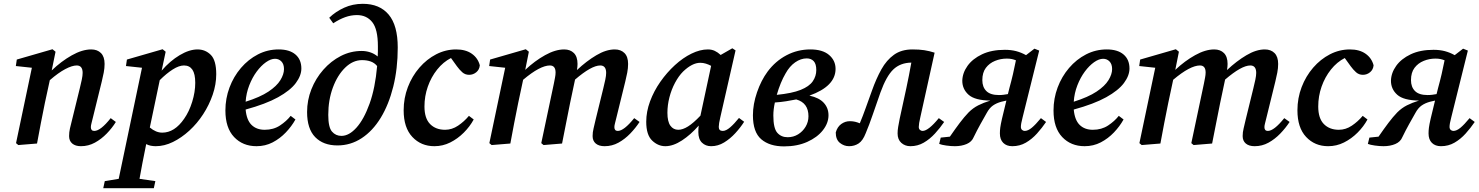

<svg xmlns="http://www.w3.org/2000/svg" viewBox="-20 -752 7747 1006"><path d="M174 0 76 8 64 -2 147 -397 63 -406 68 -440 255 -494 271 -481 251 -383Q301 -431 356 -462Q411 -493 458 -493Q490 -493 509 -474Q528 -455 528 -417Q528 -395 523.5 -371.5Q519 -348 513 -324L467 -137Q463 -120 459.5 -107Q456 -94 456 -86Q456 -66 474 -66Q507 -66 560 -133L587 -113Q568 -82 539.5 -52.5Q511 -23 477 -4.5Q443 14 404 14Q375 14 358.5 0Q342 -14 342 -39Q342 -59 346.5 -79Q351 -99 358 -126L398 -289Q404 -313 408.5 -334.5Q413 -356 413 -370Q413 -409 382 -409Q358 -409 322 -390Q286 -371 241 -332L215 -212Q204 -159 194 -106.5Q184 -54 174 0Z M521 234 529 197 602 185 724 -397 640 -406 645 -440 832 -494 848 -481 827 -382Q871 -433 921.5 -463Q972 -493 1015 -493Q1056 -493 1084.5 -464.5Q1113 -436 1113 -363Q1113 -310 1094.5 -256Q1076 -202 1044.5 -153.5Q1013 -105 972 -67.5Q931 -30 886 -8Q841 14 796 14Q783 14 770 11.5Q757 9 746 3Q734 60 726 103.5Q718 147 711 185L794 197L786 234ZM944 -409Q918 -409 885 -388Q852 -367 817 -332L765 -84Q797 -57 830 -57Q895 -57 945 -130Q971 -167 987 -218.5Q1003 -270 1003 -318Q1003 -365 988 -387Q973 -409 944 -409Z M1421 -444Q1399 -444 1373.5 -426Q1348 -408 1325 -377Q1302 -346 1286 -305Q1270 -264 1267 -219Q1343 -243 1386.5 -272Q1430 -301 1449 -332Q1468 -363 1468 -390Q1468 -416 1454.5 -430Q1441 -444 1421 -444ZM1324 14Q1252 14 1206.5 -34Q1161 -82 1161 -173Q1161 -236 1182.5 -293.5Q1204 -351 1242.5 -396Q1281 -441 1331.5 -467Q1382 -493 1440 -493Q1497 -493 1528 -466.5Q1559 -440 1559 -393Q1559 -356 1530 -317Q1501 -278 1437 -242.5Q1373 -207 1267 -178Q1272 -123 1298 -97.5Q1324 -72 1367 -72Q1413 -72 1447 -94.5Q1481 -117 1503 -145L1528 -126Q1508 -90 1477.5 -58Q1447 -26 1408.5 -6Q1370 14 1324 14Z M1700 -150Q1700 -85 1719.5 -62.5Q1739 -40 1769 -40Q1809 -40 1848 -83.5Q1887 -127 1916.5 -209Q1946 -291 1956 -406Q1942 -423 1922 -430Q1902 -437 1877 -437Q1829 -437 1788.5 -397.5Q1748 -358 1724 -293Q1700 -228 1700 -150ZM1748 10Q1674 10 1631.5 -33.5Q1589 -77 1589 -165Q1589 -227 1611.5 -284Q1634 -341 1674 -386.5Q1714 -432 1765.5 -458.5Q1817 -485 1875 -485Q1898 -485 1919.5 -478Q1941 -471 1959 -456Q1960 -470 1960 -483.5Q1960 -497 1960 -510Q1960 -599 1930.5 -636Q1901 -673 1850 -673Q1819 -673 1788.5 -662Q1758 -651 1726 -630L1705 -659Q1738 -691 1783 -711.5Q1828 -732 1881 -732Q1969 -732 2016.5 -675.5Q2064 -619 2064 -503Q2064 -392 2040.5 -298Q2017 -204 1975 -135Q1933 -66 1875 -28Q1817 10 1748 10Z M2256 14Q2186 14 2140.5 -34.5Q2095 -83 2095 -174Q2095 -238 2117 -295.5Q2139 -353 2177.5 -397.5Q2216 -442 2265.5 -467.5Q2315 -493 2370 -493Q2420 -493 2452 -470.5Q2484 -448 2494 -410Q2492 -387 2475.5 -373.5Q2459 -360 2438 -360Q2417 -360 2402 -373.5Q2387 -387 2374 -405L2343 -448Q2302 -427 2270.5 -387.5Q2239 -348 2221.5 -298Q2204 -248 2204 -194Q2204 -132 2233.5 -102Q2263 -72 2312 -72Q2348 -72 2380 -93.5Q2412 -115 2437 -145L2462 -126Q2442 -89 2410 -57Q2378 -25 2339 -5.5Q2300 14 2256 14Z M2654 0 2556 8 2544 -2 2627 -397 2543 -406 2548 -440 2735 -494 2751 -481 2732 -386Q2782 -433 2836 -463Q2890 -493 2936 -493Q2968 -493 2987 -474Q3006 -455 3006 -417Q3006 -402 3003 -385Q3053 -432 3104.5 -462.5Q3156 -493 3201 -493Q3233 -493 3252 -474Q3271 -455 3271 -417Q3271 -395 3266.5 -371.5Q3262 -348 3256 -324L3210 -137Q3206 -120 3202.5 -107Q3199 -94 3199 -86Q3199 -66 3217 -66Q3249 -66 3303 -133L3331 -113Q3310 -81 3282 -52Q3254 -23 3220.5 -4.5Q3187 14 3148 14Q3118 14 3101.5 0Q3085 -14 3085 -39Q3085 -59 3090 -79Q3095 -99 3101 -126L3141 -289Q3147 -313 3151.5 -334.5Q3156 -356 3156 -370Q3156 -409 3125 -409Q3079 -409 2993 -335L2967 -212Q2956 -159 2946 -106.5Q2936 -54 2925 0L2828 8L2816 -2L2882 -314Q2885 -330 2888 -345Q2891 -360 2891 -372Q2891 -409 2861 -409Q2836 -409 2801 -390.5Q2766 -372 2721 -334L2695 -212Q2684 -159 2674 -106.5Q2664 -54 2654 0Z M3477 -161Q3477 -115 3492.5 -93.5Q3508 -72 3534 -72Q3557 -72 3585 -89.5Q3613 -107 3650 -146L3706 -407Q3693 -414 3678.5 -418.5Q3664 -423 3649 -423Q3607 -423 3559 -377Q3536 -354 3517 -318.5Q3498 -283 3487.5 -242Q3477 -201 3477 -161ZM3706 14Q3677 14 3658 -4.5Q3639 -23 3639 -60Q3639 -69 3639.5 -77.5Q3640 -86 3641 -94Q3599 -46 3553 -16Q3507 14 3466 14Q3428 14 3397 -15.5Q3366 -45 3366 -114Q3366 -167 3386 -221Q3406 -275 3440 -323.5Q3474 -372 3516 -410.5Q3558 -449 3603 -471Q3648 -493 3689 -493Q3709 -493 3725 -485.5Q3741 -478 3756 -464L3817 -499L3834 -488L3754 -137Q3746 -103 3746 -87Q3746 -66 3767 -66Q3784 -66 3805.5 -84.5Q3827 -103 3852 -134L3879 -114Q3860 -84 3833 -54.5Q3806 -25 3774 -5.5Q3742 14 3706 14Z M4096 -367Q4083 -345 4071 -316Q4059 -287 4050 -255Q4130 -263 4175 -281Q4220 -299 4238.5 -326Q4257 -353 4257 -385Q4257 -417 4243.5 -431.5Q4230 -446 4207 -446Q4176 -446 4146.5 -425.5Q4117 -405 4096 -367ZM4088 15Q4012 15 3968.5 -22.5Q3925 -60 3925 -148Q3925 -206 3946.5 -268.5Q3968 -331 4002 -377Q4043 -432 4101 -462.5Q4159 -493 4226 -493Q4290 -493 4324 -464Q4358 -435 4358 -391Q4358 -300 4221 -251Q4272 -240 4296.5 -213Q4321 -186 4321 -148Q4321 -107 4291.5 -69.5Q4262 -32 4209.5 -8.5Q4157 15 4088 15ZM4032 -147Q4032 -80 4052.5 -56.5Q4073 -33 4107 -33Q4137 -33 4161.5 -48Q4186 -63 4201 -88Q4216 -113 4216 -143Q4216 -213 4152 -231Q4127 -226 4099 -221.5Q4071 -217 4040 -215Q4036 -197 4034 -180Q4032 -163 4032 -147Z M4429 14Q4402 14 4380.5 -3.5Q4359 -21 4359 -58Q4367 -87 4387.5 -102Q4408 -117 4433 -117Q4448 -117 4460.5 -114Q4473 -111 4485 -106Q4501 -144 4515.5 -185Q4530 -226 4549 -278Q4571 -340 4598 -388.5Q4625 -437 4664 -465Q4703 -493 4761 -493Q4797 -493 4823 -489Q4849 -485 4877 -476L4802 -137Q4794 -103 4794 -87Q4794 -77 4800 -71.5Q4806 -66 4814 -66Q4844 -66 4899 -133L4927 -113Q4906 -82 4879 -52.5Q4852 -23 4820 -4.5Q4788 14 4750 14Q4722 14 4702.5 -3.5Q4683 -21 4683 -53Q4683 -69 4686 -87Q4689 -105 4694 -130L4729 -291Q4736 -324 4742.5 -357Q4749 -390 4755 -424Q4697 -423 4660.5 -388Q4624 -353 4593 -267Q4571 -205 4553 -152Q4535 -99 4516 -54Q4501 -15 4479 -0.5Q4457 14 4429 14Z M5127 -332Q5127 -296 5148 -275Q5169 -254 5214 -254Q5227 -254 5238.5 -255.5Q5250 -257 5261 -259L5269 -291Q5279 -327 5287.5 -363.5Q5296 -400 5303 -436Q5293 -440 5282 -442.5Q5271 -445 5255 -445Q5223 -445 5193.5 -433Q5164 -421 5145.5 -396.5Q5127 -372 5127 -332ZM4901 2 4909 -31 4957 -36Q4986 -78 5009 -108.5Q5032 -139 5055 -163Q5078 -186 5105.5 -200Q5133 -214 5169 -225Q5088 -226 5055 -255.5Q5022 -285 5022 -329Q5023 -370 5049.5 -407Q5076 -444 5125.5 -467.5Q5175 -491 5245 -491Q5278 -491 5304.5 -484Q5331 -477 5356 -463L5400 -497L5425 -487L5338 -137Q5333 -118 5331 -106.5Q5329 -95 5329 -87Q5329 -77 5335 -71.5Q5341 -66 5349 -66Q5366 -66 5386 -82.5Q5406 -99 5434 -133L5461 -113Q5440 -82 5413.5 -52.5Q5387 -23 5355 -4.5Q5323 14 5284 14Q5254 14 5236.5 -3.5Q5219 -21 5219 -53Q5219 -68 5221 -83.5Q5223 -99 5230 -130L5253 -225L5227 -219Q5201 -212 5182.5 -199Q5164 -186 5150 -160Q5134 -132 5116.5 -100.5Q5099 -69 5082 -34Q5072 -9 5045 2.5Q5018 14 4983 14Q4962 14 4937.5 10.5Q4913 7 4901 2Z M5760 -444Q5738 -444 5712.5 -426Q5687 -408 5664 -377Q5641 -346 5625 -305Q5609 -264 5606 -219Q5682 -243 5725.5 -272Q5769 -301 5788 -332Q5807 -363 5807 -390Q5807 -416 5793.5 -430Q5780 -444 5760 -444ZM5663 14Q5591 14 5545.5 -34Q5500 -82 5500 -173Q5500 -236 5521.5 -293.5Q5543 -351 5581.5 -396Q5620 -441 5670.5 -467Q5721 -493 5779 -493Q5836 -493 5867 -466.5Q5898 -440 5898 -393Q5898 -356 5869 -317Q5840 -278 5776 -242.5Q5712 -207 5606 -178Q5611 -123 5637 -97.5Q5663 -72 5706 -72Q5752 -72 5786 -94.5Q5820 -117 5842 -145L5867 -126Q5847 -90 5816.5 -58Q5786 -26 5747.5 -6Q5709 14 5663 14Z M6060 0 5962 8 5950 -2 6033 -397 5949 -406 5954 -440 6141 -494 6157 -481 6138 -386Q6188 -433 6242 -463Q6296 -493 6342 -493Q6374 -493 6393 -474Q6412 -455 6412 -417Q6412 -402 6409 -385Q6459 -432 6510.5 -462.5Q6562 -493 6607 -493Q6639 -493 6658 -474Q6677 -455 6677 -417Q6677 -395 6672.5 -371.5Q6668 -348 6662 -324L6616 -137Q6612 -120 6608.5 -107Q6605 -94 6605 -86Q6605 -66 6623 -66Q6655 -66 6709 -133L6737 -113Q6716 -81 6688 -52Q6660 -23 6626.5 -4.5Q6593 14 6554 14Q6524 14 6507.5 0Q6491 -14 6491 -39Q6491 -59 6496 -79Q6501 -99 6507 -126L6547 -289Q6553 -313 6557.5 -334.5Q6562 -356 6562 -370Q6562 -409 6531 -409Q6485 -409 6399 -335L6373 -212Q6362 -159 6352 -106.5Q6342 -54 6331 0L6234 8L6222 -2L6288 -314Q6291 -330 6294 -345Q6297 -360 6297 -372Q6297 -409 6267 -409Q6242 -409 6207 -390.5Q6172 -372 6127 -334L6101 -212Q6090 -159 6080 -106.5Q6070 -54 6060 0Z M6939 14Q6869 14 6823.5 -34.5Q6778 -83 6778 -174Q6778 -238 6800 -295.5Q6822 -353 6860.5 -397.5Q6899 -442 6948.5 -467.5Q6998 -493 7053 -493Q7103 -493 7135 -470.5Q7167 -448 7177 -410Q7175 -387 7158.5 -373.5Q7142 -360 7121 -360Q7100 -360 7085 -373.5Q7070 -387 7057 -405L7026 -448Q6985 -427 6953.5 -387.5Q6922 -348 6904.5 -298Q6887 -248 6887 -194Q6887 -132 6916.5 -102Q6946 -72 6995 -72Q7031 -72 7063 -93.5Q7095 -115 7120 -145L7145 -126Q7125 -89 7093 -57Q7061 -25 7022 -5.5Q6983 14 6939 14Z M7373 -332Q7373 -296 7394 -275Q7415 -254 7460 -254Q7473 -254 7484.5 -255.5Q7496 -257 7507 -259L7515 -291Q7525 -327 7533.5 -363.5Q7542 -400 7549 -436Q7539 -440 7528 -442.5Q7517 -445 7501 -445Q7469 -445 7439.5 -433Q7410 -421 7391.5 -396.5Q7373 -372 7373 -332ZM7147 2 7155 -31 7203 -36Q7232 -78 7255 -108.5Q7278 -139 7301 -163Q7324 -186 7351.5 -200Q7379 -214 7415 -225Q7334 -226 7301 -255.5Q7268 -285 7268 -329Q7269 -370 7295.5 -407Q7322 -444 7371.5 -467.5Q7421 -491 7491 -491Q7524 -491 7550.5 -484Q7577 -477 7602 -463L7646 -497L7671 -487L7584 -137Q7579 -118 7577 -106.5Q7575 -95 7575 -87Q7575 -77 7581 -71.5Q7587 -66 7595 -66Q7612 -66 7632 -82.5Q7652 -99 7680 -133L7707 -113Q7686 -82 7659.5 -52.5Q7633 -23 7601 -4.5Q7569 14 7530 14Q7500 14 7482.5 -3.5Q7465 -21 7465 -53Q7465 -68 7467 -83.5Q7469 -99 7476 -130L7499 -225L7473 -219Q7447 -212 7428.5 -199Q7410 -186 7396 -160Q7380 -132 7362.5 -100.5Q7345 -69 7328 -34Q7318 -9 7291 2.5Q7264 14 7229 14Q7208 14 7183.5 10.5Q7159 7 7147 2Z"/></svg>

Font: Source Serif Pro SemiBold
Style: Italic
Weight: 600
Italic angle: -12°
Designer: Frank Grießhammer
Foundry: Adobe Systems Incorporated
Version: Version 3.001;hotconv 1.0.111;makeotfexe 2.5.65597